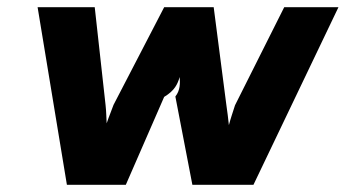

<svg xmlns="http://www.w3.org/2000/svg" viewBox="-20 -511 956 531"><path d="M328 0 434 -243C464 -261 471 -279 477 -298C478 -281 479 -262 465 -244L512 0H681L916 -491H766L630 -220C624 -201 618 -184 613 -165C611 -183 609 -202 606 -221L571 -491H434L294 -221C288 -204 281 -188 275 -170C274 -185 274 -203 272 -220L242 -491H84L165 0Z"/></svg>

Font: Falling Sky
Style: ExBdObl
Weight: 400
Designer: Paul D. Hunt
Foundry: Adobe Systems Incorporated
Version: Version 1.02